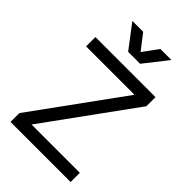

<svg xmlns="http://www.w3.org/2000/svg" viewBox="-256 -969 1065 1065"><g transform="rotate(45 276.0 -437.0)"><path d="M431.6 -874 323.2 -736.3H229.5L125 -874H210L279.3 -784.2L344.7 -874ZM514.6 -72.3V0H43V-69.3L422.9 -592.8H43V-666H514.6V-594.7L135.7 -72.3Z"/></g></svg>

Font: BF_TEXT
Style: Regular
Weight: 400
Foundry: EA DICE
Version: Version 1.404